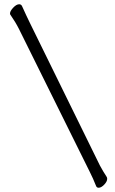

<svg xmlns="http://www.w3.org/2000/svg" viewBox="-20 -810 540 901"><path d="M69 -674Q53 -706 28 -742Q27 -743 27 -747Q27 -758 42 -774Q57 -790 70 -790Q80 -790 84 -780Q93 -760 103 -738.5Q113 -717 120 -703L449 -33Q456 -20 464 -6.5Q472 7 480 19Q483 23 483 29Q483 42 469 56.5Q455 71 443 71Q434 71 431 63Q425 47 416.5 28.5Q408 10 402 -2Z"/></svg>

Font: Moon Stars Kai HW
Style: Regular
Weight: 400
Designer: GuiWonder
Version: Version 1.101